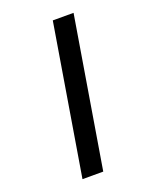

<svg xmlns="http://www.w3.org/2000/svg" viewBox="-173 -922 945 1164"><g transform="rotate(-20 300.0 -340.0)"><path d="M153 143 313 -823H447L287 143Z"/></g></svg>

Font: Iosevka XBd Ex Obl
Style: Regular
Weight: 800
Width: 7
Italic angle: -9°
Monospace: yes
Designer: Belleve Invis
Foundry: Belleve Invis
Version: Version 32.5.0; ttfautohint (v1.8.4)